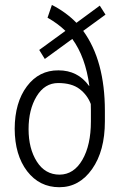

<svg xmlns="http://www.w3.org/2000/svg" viewBox="-20 -761 510 791"><path d="M97.7 -229Q97.7 -148.9 131.8 -95.2Q166 -41.5 225.6 -41.5Q284.2 -42 319.3 -102.5Q354.5 -163.1 354.5 -261.2V-305.2L354 -332.5Q339.8 -370.1 307.6 -394.5Q275.4 -418.9 219.7 -418.9Q164.1 -418.9 130.9 -364.3Q97.7 -309.6 97.7 -229ZM412.1 -304.2V-261.2Q412.1 -139.2 359.4 -64.5Q306.6 10.3 224.6 10.3Q142.6 10.3 91.8 -55.7Q41 -122.1 40.5 -230.5Q41 -338.9 90.8 -405.3Q140.6 -471.7 220.7 -471.2Q300.8 -471.2 346.7 -407.2L348.1 -407.7Q332 -526.4 277.8 -600.6L164.6 -518.1L141.6 -555.2L249.5 -633.8Q217.8 -664.6 175.8 -688L193.8 -740.7Q251.5 -711.4 294.9 -667L391.1 -737.8L414.6 -700.7L322.8 -633.8Q412.1 -510.7 412.1 -304.2Z"/></svg>

Font: RobotoCondensed-Light
Style: Light
Weight: 300
Designer: Google
Version: Version 1.200311; 2013